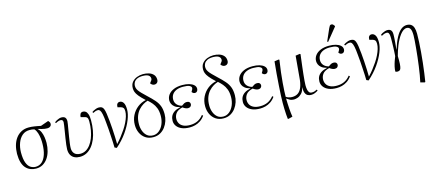

<svg xmlns="http://www.w3.org/2000/svg" viewBox="-65 -1475 5437 2399"><g transform="rotate(-15 2653.5 -275.5)"><path d="M230 14Q192 14 158 0.5Q124 -13 98.5 -41.5Q73 -70 59.5 -116Q46 -162 46 -226Q47 -285 61.5 -335.5Q76 -386 104.5 -424.5Q133 -463 175 -485Q217 -507 271 -507Q290 -507 308 -505.5Q326 -504 344.5 -501Q363 -498 383 -494.5Q403 -491 426 -486L528 -522Q537 -512 543 -503.5Q549 -495 549 -480Q549 -466 541.5 -456Q534 -446 522 -441Q510 -436 494 -436Q477 -436 461 -438.5Q445 -441 425 -446Q405 -451 375 -460V-458Q400 -437 413.5 -405.5Q427 -374 432.5 -338Q438 -302 438 -263Q437 -207 423 -156.5Q409 -106 382.5 -68Q356 -30 318 -8Q280 14 230 14ZM231 -9Q279 -9 313 -39.5Q347 -70 366 -127.5Q385 -185 386 -264Q387 -296 383 -333.5Q379 -371 368 -406Q357 -441 335 -465Q318 -470 305.5 -471.5Q293 -473 273 -473Q217 -473 178.5 -440Q140 -407 119.5 -351.5Q99 -296 98 -230Q98 -144 116.5 -95.5Q135 -47 165.5 -28Q196 -9 231 -9Z M797 14Q760 14 730 0.5Q700 -13 682.5 -42.5Q665 -72 665 -118Q665 -138 669.5 -175.5Q674 -213 681 -257Q688 -301 695 -343Q702 -385 706.5 -416.5Q711 -448 711 -457Q711 -477 702 -484.5Q693 -492 679 -492Q667 -492 651 -487Q635 -482 616 -471L607 -484Q621 -495 637 -503.5Q653 -512 669 -517Q685 -522 698 -522Q722 -522 735.5 -514Q749 -506 754.5 -492Q760 -478 760 -458Q760 -448 755 -418Q750 -388 743 -347Q736 -306 729 -262.5Q722 -219 717 -181.5Q712 -144 712 -120Q712 -76 736.5 -49.5Q761 -23 813 -22Q852 -22 884.5 -40.5Q917 -59 943 -93.5Q969 -128 986.5 -173Q1004 -218 1013.5 -271Q1023 -324 1023 -380Q1023 -406 1019 -420Q1015 -434 1004 -441.5Q993 -449 972 -453L932 -463Q933 -488 943 -505Q953 -522 978 -522Q996 -522 1011.5 -511Q1027 -500 1037.5 -471.5Q1048 -443 1048 -390Q1048 -324 1037.5 -263.5Q1027 -203 1006 -152.5Q985 -102 954.5 -64.5Q924 -27 884.5 -6.5Q845 14 797 14Z M1270 25 1243 13Q1243 -17 1241 -55.5Q1239 -94 1236.5 -137Q1234 -180 1231 -225Q1228 -270 1223 -315Q1217 -387 1209 -425Q1201 -463 1190 -477.5Q1179 -492 1162 -492Q1145 -492 1129 -486.5Q1113 -481 1099 -473L1091 -487Q1100 -494 1114.5 -501.5Q1129 -509 1146.5 -515Q1164 -521 1181 -521Q1204 -521 1219 -513Q1234 -505 1243 -483Q1252 -461 1258 -422Q1264 -383 1270 -321Q1275 -274 1278 -220.5Q1281 -167 1283.5 -115Q1286 -63 1286 -20Q1320 -56 1350 -94.5Q1380 -133 1406 -172Q1432 -211 1451 -250Q1470 -289 1480.5 -324.5Q1491 -360 1491 -391Q1491 -420 1481 -433.5Q1471 -447 1449 -453L1409 -463Q1409 -493 1420.5 -507.5Q1432 -522 1452 -522Q1481 -522 1499.5 -494.5Q1518 -467 1518 -403Q1518 -349 1489.5 -276Q1461 -203 1406 -124.5Q1351 -46 1270 25Z M1747 14Q1688 14 1646.5 -14Q1605 -42 1583 -89Q1561 -136 1561 -193Q1561 -260 1589 -315.5Q1617 -371 1665 -408.5Q1713 -446 1774 -459Q1723 -506 1697.5 -538Q1672 -570 1663.5 -594Q1655 -618 1655 -641Q1655 -691 1680.5 -721.5Q1706 -752 1744.5 -766.5Q1783 -781 1823 -781Q1863 -781 1898.5 -770Q1934 -759 1956.5 -734Q1979 -709 1979 -668Q1979 -653 1973 -641.5Q1967 -630 1956 -623.5Q1945 -617 1930 -617Q1914 -617 1900.5 -626Q1887 -635 1880 -647Q1898 -669 1904.5 -679.5Q1911 -690 1911 -700Q1911 -720 1900.5 -733Q1890 -746 1869 -753Q1848 -760 1816 -760Q1768 -760 1740 -746Q1712 -732 1700 -710.5Q1688 -689 1688 -667Q1688 -649 1692.5 -634Q1697 -619 1709 -601.5Q1721 -584 1744.5 -560Q1768 -536 1805 -501Q1856 -454 1889.5 -415.5Q1923 -377 1939.5 -334Q1956 -291 1956 -229Q1956 -185 1942 -142Q1928 -99 1901 -63.5Q1874 -28 1835.5 -7Q1797 14 1747 14ZM1751 -9Q1794 -9 1829 -38Q1864 -67 1884 -115Q1904 -163 1904 -221Q1904 -281 1888 -321.5Q1872 -362 1847 -391.5Q1822 -421 1794 -445Q1766 -437 1734.5 -418.5Q1703 -400 1675 -369Q1647 -338 1630 -293Q1613 -248 1613 -187Q1613 -141 1628 -100.5Q1643 -60 1673 -34.5Q1703 -9 1751 -9Z M2219 14Q2159 14 2117 -3.5Q2075 -21 2052.5 -51.5Q2030 -82 2030 -120Q2030 -156 2044 -183.5Q2058 -211 2087.5 -230.5Q2117 -250 2165 -260V-262Q2122 -273 2098 -292.5Q2074 -312 2065 -334.5Q2056 -357 2056 -376Q2056 -417 2080 -450Q2104 -483 2150 -502.5Q2196 -522 2261 -522Q2311 -522 2349 -511Q2387 -500 2409 -479.5Q2431 -459 2431 -431Q2431 -411 2420 -398Q2409 -385 2392 -385Q2383 -385 2375.5 -388Q2368 -391 2362.5 -396.5Q2357 -402 2352 -408Q2362 -424 2367.5 -435Q2373 -446 2373 -456Q2373 -474 2348 -486.5Q2323 -499 2264 -499Q2215 -499 2179.5 -484Q2144 -469 2125 -441Q2106 -413 2106 -374Q2106 -337 2129 -310.5Q2152 -284 2193 -273Q2211 -287 2226.5 -295Q2242 -303 2261 -303Q2283 -303 2294 -292.5Q2305 -282 2305 -265Q2305 -249 2293 -236.5Q2281 -224 2259 -224Q2246 -224 2229 -230.5Q2212 -237 2192 -252Q2129 -236 2105 -203Q2081 -170 2081 -130Q2081 -97 2097 -70.5Q2113 -44 2146 -29Q2179 -14 2229 -14Q2283 -14 2326 -34Q2369 -54 2403 -97L2416 -85Q2389 -47 2356 -25.5Q2323 -4 2288.5 5Q2254 14 2219 14Z M2656 14Q2597 14 2555.5 -14Q2514 -42 2492 -89Q2470 -136 2470 -193Q2470 -260 2498 -315.5Q2526 -371 2574 -408.5Q2622 -446 2683 -459Q2632 -506 2606.5 -538Q2581 -570 2572.5 -594Q2564 -618 2564 -641Q2564 -691 2589.5 -721.5Q2615 -752 2653.5 -766.5Q2692 -781 2732 -781Q2772 -781 2807.5 -770Q2843 -759 2865.5 -734Q2888 -709 2888 -668Q2888 -653 2882 -641.5Q2876 -630 2865 -623.5Q2854 -617 2839 -617Q2823 -617 2809.5 -626Q2796 -635 2789 -647Q2807 -669 2813.5 -679.5Q2820 -690 2820 -700Q2820 -720 2809.5 -733Q2799 -746 2778 -753Q2757 -760 2725 -760Q2677 -760 2649 -746Q2621 -732 2609 -710.5Q2597 -689 2597 -667Q2597 -649 2601.5 -634Q2606 -619 2618 -601.5Q2630 -584 2653.5 -560Q2677 -536 2714 -501Q2765 -454 2798.5 -415.5Q2832 -377 2848.5 -334Q2865 -291 2865 -229Q2865 -185 2851 -142Q2837 -99 2810 -63.5Q2783 -28 2744.5 -7Q2706 14 2656 14ZM2660 -9Q2703 -9 2738 -38Q2773 -67 2793 -115Q2813 -163 2813 -221Q2813 -281 2797 -321.5Q2781 -362 2756 -391.5Q2731 -421 2703 -445Q2675 -437 2643.5 -418.5Q2612 -400 2584 -369Q2556 -338 2539 -293Q2522 -248 2522 -187Q2522 -141 2537 -100.5Q2552 -60 2582 -34.5Q2612 -9 2660 -9Z M3128 14Q3068 14 3026 -3.5Q2984 -21 2961.5 -51.5Q2939 -82 2939 -120Q2939 -156 2953 -183.5Q2967 -211 2996.5 -230.5Q3026 -250 3074 -260V-262Q3031 -273 3007 -292.5Q2983 -312 2974 -334.5Q2965 -357 2965 -376Q2965 -417 2989 -450Q3013 -483 3059 -502.5Q3105 -522 3170 -522Q3220 -522 3258 -511Q3296 -500 3318 -479.5Q3340 -459 3340 -431Q3340 -411 3329 -398Q3318 -385 3301 -385Q3292 -385 3284.5 -388Q3277 -391 3271.5 -396.5Q3266 -402 3261 -408Q3271 -424 3276.5 -435Q3282 -446 3282 -456Q3282 -474 3257 -486.5Q3232 -499 3173 -499Q3124 -499 3088.5 -484Q3053 -469 3034 -441Q3015 -413 3015 -374Q3015 -337 3038 -310.5Q3061 -284 3102 -273Q3120 -287 3135.5 -295Q3151 -303 3170 -303Q3192 -303 3203 -292.5Q3214 -282 3214 -265Q3214 -249 3202 -236.5Q3190 -224 3168 -224Q3155 -224 3138 -230.5Q3121 -237 3101 -252Q3038 -236 3014 -203Q2990 -170 2990 -130Q2990 -97 3006 -70.5Q3022 -44 3055 -29Q3088 -14 3138 -14Q3192 -14 3235 -34Q3278 -54 3312 -97L3325 -85Q3298 -47 3265 -25.5Q3232 -4 3197.5 5Q3163 14 3128 14Z M3435 230 3427 227Q3424 203 3421.5 168Q3419 133 3418 94.5Q3417 56 3417 21Q3417 -17 3419.5 -74.5Q3422 -132 3427 -203Q3432 -274 3438 -352.5Q3444 -431 3453 -510L3508 -518L3517 -513Q3504 -430 3495.5 -357Q3487 -284 3482 -223Q3477 -162 3475 -117.5Q3473 -73 3473 -46Q3486 -35 3508.5 -28.5Q3531 -22 3553 -22Q3599 -22 3630 -44.5Q3661 -67 3679 -114.5Q3697 -162 3702 -237L3726 -510L3781 -518L3790 -513Q3786 -483 3781 -440.5Q3776 -398 3770 -350.5Q3764 -303 3759.5 -257.5Q3755 -212 3752 -176Q3749 -140 3749 -121Q3749 -94 3753 -69Q3757 -44 3769 -28.5Q3781 -13 3804 -13Q3825 -13 3839.5 -18Q3854 -23 3872 -32L3878 -17Q3868 -11 3858 -5.5Q3848 0 3837 4.5Q3826 9 3813.5 11.5Q3801 14 3788 14Q3763 14 3743 3Q3723 -8 3712.5 -34Q3702 -60 3704 -107H3703Q3691 -55 3665 -29Q3639 -3 3611.5 5.5Q3584 14 3565 14Q3534 14 3510 0.5Q3486 -13 3473 -23H3472Q3473 15 3474.5 48Q3476 81 3478 110Q3480 139 3483 165.5Q3486 192 3490 216Z M4118 14Q4058 14 4016 -3.5Q3974 -21 3951.5 -51.5Q3929 -82 3929 -120Q3929 -156 3943 -183.5Q3957 -211 3986.5 -230.5Q4016 -250 4064 -260V-262Q4021 -273 3997 -292.5Q3973 -312 3964 -334.5Q3955 -357 3955 -376Q3955 -417 3979 -450Q4003 -483 4049 -502.5Q4095 -522 4160 -522Q4210 -522 4248 -511Q4286 -500 4308 -479.5Q4330 -459 4330 -431Q4330 -411 4319 -398Q4308 -385 4291 -385Q4282 -385 4274.5 -388Q4267 -391 4261.5 -396.5Q4256 -402 4251 -408Q4261 -424 4266.5 -435Q4272 -446 4272 -456Q4272 -474 4247 -486.5Q4222 -499 4163 -499Q4114 -499 4078.5 -484Q4043 -469 4024 -441Q4005 -413 4005 -374Q4005 -337 4028 -310.5Q4051 -284 4092 -273Q4110 -287 4125.5 -295Q4141 -303 4160 -303Q4182 -303 4193 -292.5Q4204 -282 4204 -265Q4204 -249 4192 -236.5Q4180 -224 4158 -224Q4145 -224 4128 -230.5Q4111 -237 4091 -252Q4028 -236 4004 -203Q3980 -170 3980 -130Q3980 -97 3996 -70.5Q4012 -44 4045 -29Q4078 -14 4128 -14Q4182 -14 4225 -34Q4268 -54 4302 -97L4315 -85Q4288 -47 4255 -25.5Q4222 -4 4187.5 5Q4153 14 4118 14ZM4163 -571 4152 -577 4221 -734Q4231 -753 4236.5 -762Q4242 -771 4258 -771Q4270 -771 4278.5 -763.5Q4287 -756 4296 -742V-735Z M4527 25 4500 13Q4500 -17 4498 -55.5Q4496 -94 4493.5 -137Q4491 -180 4488 -225Q4485 -270 4480 -315Q4474 -387 4466 -425Q4458 -463 4447 -477.5Q4436 -492 4419 -492Q4402 -492 4386 -486.5Q4370 -481 4356 -473L4348 -487Q4357 -494 4371.5 -501.5Q4386 -509 4403.5 -515Q4421 -521 4438 -521Q4461 -521 4476 -513Q4491 -505 4500 -483Q4509 -461 4515 -422Q4521 -383 4527 -321Q4532 -274 4535 -220.5Q4538 -167 4540.5 -115Q4543 -63 4543 -20Q4577 -56 4607 -94.5Q4637 -133 4663 -172Q4689 -211 4708 -250Q4727 -289 4737.5 -324.5Q4748 -360 4748 -391Q4748 -420 4738 -433.5Q4728 -447 4706 -453L4666 -463Q4666 -493 4677.5 -507.5Q4689 -522 4709 -522Q4738 -522 4756.5 -494.5Q4775 -467 4775 -403Q4775 -349 4746.5 -276Q4718 -203 4663 -124.5Q4608 -46 4527 25Z M5198 230 5144 216Q5153 178 5161.5 127Q5170 76 5178 18Q5186 -40 5192.5 -98.5Q5199 -157 5204 -210.5Q5209 -264 5212 -307Q5215 -350 5215 -375Q5215 -437 5199.5 -461Q5184 -485 5155 -485Q5132 -485 5110.5 -470Q5089 -455 5069.5 -429.5Q5050 -404 5032.5 -372Q5015 -340 5001 -305Q4987 -270 4976 -236.5Q4965 -203 4958 -175Q4960 -112 4957.5 -74Q4955 -36 4948.5 -17.5Q4942 1 4930.5 6.5Q4919 12 4904 12Q4898 12 4889.5 10Q4881 8 4878 4Q4878 -24 4885.5 -57.5Q4893 -91 4904.5 -124.5Q4916 -158 4926 -182Q4927 -204 4929 -233Q4931 -262 4932 -294Q4933 -326 4933.5 -356.5Q4934 -387 4934 -411Q4934 -445 4929.5 -462.5Q4925 -480 4917 -486Q4909 -492 4898 -492Q4880 -492 4863.5 -486Q4847 -480 4832 -471L4823 -484Q4835 -495 4850.5 -503Q4866 -511 4883 -516.5Q4900 -522 4916 -522Q4937 -522 4950 -514Q4963 -506 4969.5 -491Q4976 -476 4976 -452Q4976 -437 4975 -415.5Q4974 -394 4972 -367.5Q4970 -341 4967.5 -313.5Q4965 -286 4962 -259L4964 -258Q4992 -347 5023 -405.5Q5054 -464 5089.5 -492.5Q5125 -521 5164 -521Q5199 -521 5221 -505.5Q5243 -490 5253 -459Q5263 -428 5263 -381Q5263 -336 5260 -276Q5257 -216 5251.5 -149Q5246 -82 5238.5 -14Q5231 54 5222.5 116Q5214 178 5206 227Z"/></g></svg>

Font: Literata 60pt ExtraLight
Style: Italic
Weight: 250
Italic angle: -2°
Designer: Latin by Veronika Burian and Jose Scaglione. Greek by Irene Vlachou. Cyrillic by Vera Evstafieva
Foundry: TypeTogether
Version: Version 3.103;gftools[0.9.29]